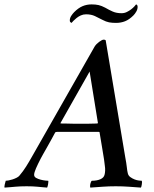

<svg xmlns="http://www.w3.org/2000/svg" viewBox="-78 -848 698 872"><path d="M329 -523 196 -288H198Q200 -287 202 -287Q206 -287 216.5 -287Q227 -287 238.5 -286.5Q250 -286 260.5 -286Q271 -286 276 -286Q292 -286 318.5 -286Q345 -286 361 -287Q363 -287 364 -288H367ZM352 -637Q359 -648 372.5 -658Q386 -668 393 -668Q399 -668 402 -665L491 -133Q496 -107 498 -88.5Q500 -70 502 -63Q504 -51 513.5 -44Q523 -37 533.5 -33Q544 -29 553.5 -28Q563 -27 566 -27Q568 -22 566 -10Q564 2 562 4Q534 2 506.5 0Q479 -2 448 -2Q415 -2 389 0Q363 2 332 4Q331 2 331 -2.5Q331 -7 332 -12Q333 -17 335 -21.5Q337 -26 339 -27Q362 -27 378 -34Q394 -41 397 -55Q399 -62 399.5 -73Q400 -84 398 -96Q398 -100 394.5 -124Q391 -148 386 -176Q380 -208 374 -248L371 -249H366H318H276H181Q179 -249 176.5 -248.5Q174 -248 173 -247Q164 -230 154 -212Q144 -194 135 -178Q126 -162 118.5 -149Q111 -136 107 -128Q94 -103 85.5 -83.5Q77 -64 77 -54Q77 -45 86 -40Q95 -35 106.5 -32Q118 -29 128 -28Q138 -27 141 -27Q142 -26 141.5 -21.5Q141 -17 140.5 -12Q140 -7 138.5 -2.5Q137 2 136 4Q123 3 112.5 2Q102 1 91.5 0Q81 -1 69.5 -1.5Q58 -2 43 -2Q27 -2 15 -1.5Q3 -1 -8 0Q-19 1 -30.5 2Q-42 3 -57 4Q-59 2 -56.5 -10Q-54 -22 -52 -27Q-48 -27 -39.5 -28.5Q-31 -30 -21.5 -33Q-12 -36 -3 -40.5Q6 -45 10 -50Q27 -70 40.5 -91.5Q54 -113 68 -138ZM338 -828Q356 -828 369.5 -825Q383 -822 400 -813Q417 -803 434 -795.5Q451 -788 474 -788Q487 -788 498 -793.5Q509 -799 517.5 -805.5Q526 -812 532 -818.5Q538 -825 540 -828Q547 -826 547 -817Q547 -806 541 -795.5Q535 -785 528 -778Q509 -759 490 -751.5Q471 -744 449 -744Q431 -744 417.5 -746.5Q404 -749 387 -758Q370 -767 353 -775Q336 -783 313 -783Q300 -783 289 -778Q278 -773 269.5 -766Q261 -759 255 -753Q249 -747 247 -744Q245 -745 242 -747Q239 -749 239 -755Q239 -766 245.5 -776Q252 -786 259 -793Q278 -812 297 -820Q316 -828 338 -828Z"/></svg>

Font: Vermiglione Medium
Style: Italic
Weight: 500
Italic angle: -11°
Version: Version 1.000